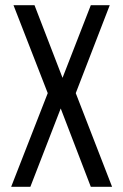

<svg xmlns="http://www.w3.org/2000/svg" viewBox="-20 -720 475 740"><path d="M214 -302 330 0H412L272 -361L403 -700H330L221 -420L113 -700H32L164 -361L23 0H97Z"/></svg>

Font: SVN-Bebas Neue
Style: Regular
Weight: 400
Designer: Ryoichi Tsunekawa
Foundry: Ryoichi Tsunekawa
Version: Version 001.003